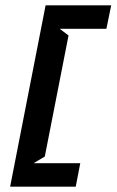

<svg xmlns="http://www.w3.org/2000/svg" viewBox="-20 -630 437 720"><path d="M18 70H264L281 -18H106L148 -43L237 -497L204 -522H379L397 -610H151Z"/></svg>

Font: Charger Eco
Style: Obl
Weight: 1000
Designer: Jasper
Foundry: Cannot Into Space Fonts
Version: Version 1.1